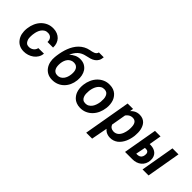

<svg xmlns="http://www.w3.org/2000/svg" viewBox="61 -1685 2813 2813"><g transform="rotate(45 1467.5 -278.5)"><path d="M259.3 -90.8Q229 -91.8 211.7 -106.2Q194.3 -120.6 186 -142.1Q180.7 -151.4 178 -162.6Q175.3 -173.8 173.8 -186Q172.4 -203.1 172.9 -220.9Q173.3 -238.8 174.8 -254.9L177.2 -270.5Q180.7 -300.3 190.4 -330.1Q200.2 -359.9 217.3 -384.3Q234.4 -408.2 259.5 -422.9Q284.7 -437.5 319.8 -436Q341.8 -435.1 358.4 -427.2Q375 -419.4 385.7 -406.2Q397 -392.6 401.9 -374.5Q406.7 -356.4 405.3 -335.9L521 -335.4Q523.4 -379.9 510.5 -416.7Q497.6 -453.6 472.2 -480.5Q446.8 -506.8 410.4 -522Q374 -537.1 329.6 -538.1Q271.5 -539.6 223.6 -518.8Q175.8 -498 140.6 -461.4Q105 -424.8 83 -375.2Q61 -325.7 54.2 -270.5L52.2 -254.4Q49.3 -227.5 50.8 -201.4Q52.2 -175.3 57.1 -151.4Q63 -126 73.5 -103.8Q84 -81.5 99.1 -63Q123.5 -30.3 162.1 -10.5Q200.7 9.3 253.4 10.3Q295.4 11.2 336.2 -1.7Q377 -14.6 410.2 -39.1Q443.4 -63.5 464.8 -98.9Q486.3 -134.3 489.3 -178.2L374 -177.2Q370.1 -156.7 359.4 -140.4Q348.6 -124 333.5 -113.3Q317.9 -101.6 298.8 -95.9Q279.8 -90.3 259.3 -90.8Z M928.2 -499Q879.4 -500 838.1 -480.5Q796.9 -460.9 761.7 -428.2Q775.9 -460.9 793.5 -487.8Q811 -514.6 834 -535.6Q856 -555.7 884.3 -569.6Q912.6 -583.5 948.7 -590.8Q987.8 -598.6 1022.5 -609.1Q1057.1 -619.6 1084 -638.7Q1110.4 -657.2 1127 -686.3Q1143.6 -715.3 1147 -759.8H1046.4Q1042 -739.7 1029.8 -727.8Q1017.6 -715.8 1001.5 -709Q984.9 -701.7 966.3 -698Q947.8 -694.3 930.2 -690.9Q882.3 -681.6 844 -660.4Q805.7 -639.2 775.4 -609.4Q745.6 -579.6 722.9 -542.7Q700.2 -505.9 684.6 -464.8Q668.5 -423.3 658 -379.4Q647.5 -335.4 641.6 -291.5L639.2 -270V-268.6L637.7 -257.8Q632.3 -206.1 642.3 -158.2Q652.3 -110.4 677.7 -73.7Q703.1 -36.1 744.1 -13.4Q785.2 9.3 841.8 10.3Q897.9 11.2 945.1 -8.1Q992.2 -27.3 1026.9 -62Q1062 -96.7 1083.5 -143.6Q1105 -190.4 1110.8 -244.6L1111.8 -255.4Q1116.2 -301.8 1107.2 -345.2Q1098.1 -388.7 1075.7 -422.9Q1052.7 -456.1 1016.1 -477.1Q979.5 -498 928.2 -499ZM896 -397Q926.3 -396 945.6 -383.3Q964.8 -370.6 975.1 -350.6Q985.4 -330.6 988.3 -305.4Q991.2 -280.3 988.8 -255.4L987.8 -244.6Q984.9 -215.8 975.1 -188Q965.3 -160.2 948.7 -138.2Q931.6 -116.2 907.2 -103Q882.8 -89.8 850.1 -90.8Q818.4 -91.8 799.3 -106Q780.3 -120.1 770.5 -142.1Q760.7 -163.6 758.5 -190.2Q756.3 -216.8 758.8 -242.7L759.8 -253.4Q763.2 -281.2 773.2 -307.6Q783.2 -334 800.3 -354.5Q816.9 -374 840.8 -385.7Q864.7 -397.5 896 -397Z M1220.2 -265.6 1219.2 -255.4Q1215.3 -219.2 1219 -184.8Q1222.7 -150.4 1233.9 -120.6Q1242.7 -97.2 1255.6 -77.9Q1268.6 -58.6 1287.1 -40Q1309.1 -18.6 1344 -4.6Q1378.9 9.3 1421.9 10.3Q1480.5 11.7 1528.8 -9.8Q1577.1 -31.2 1612.3 -68.4Q1647.9 -105.5 1669.9 -155Q1691.9 -204.6 1698.7 -259.8L1700.2 -270.5Q1704.1 -306.6 1700.4 -341.6Q1696.8 -376.5 1686 -407.2Q1676.8 -432.1 1662.1 -453.4Q1647.5 -474.6 1628.4 -492.2Q1604.5 -513.2 1571.8 -525.4Q1539.1 -537.6 1497.6 -538.1Q1439 -539.6 1390.9 -518.1Q1342.8 -496.6 1307.6 -459.5Q1271.5 -421.9 1249.3 -371.6Q1227.1 -321.3 1220.2 -265.6ZM1342.3 -255.4 1343.3 -265.6Q1347.2 -295.4 1357.4 -326.2Q1367.7 -356.9 1385.3 -381.8Q1402.8 -406.7 1428.5 -422.1Q1454.1 -437.5 1489.3 -436Q1519 -434.6 1537.4 -421.1Q1555.7 -407.7 1564.9 -385.7Q1577.1 -358.4 1578.1 -327.9Q1579.1 -297.4 1576.7 -270L1575.7 -259.8Q1571.8 -231.9 1561.5 -200.7Q1551.3 -169.4 1534.2 -145Q1516.1 -120.1 1490.5 -104.7Q1464.8 -89.4 1430.2 -90.3Q1397.9 -91.3 1378.9 -107.2Q1359.9 -123 1351.6 -146.5Q1341.8 -170.9 1340.6 -200Q1339.4 -229 1342.3 -255.4Z M2280.3 -262.2 2281.2 -272.9Q2284.2 -302.7 2283.4 -333.7Q2282.7 -364.7 2276.9 -394Q2270.5 -422.9 2258.5 -448.7Q2246.6 -474.6 2227.5 -494.6Q2208 -514.2 2181.2 -525.6Q2154.3 -537.1 2118.2 -538.1Q2091.3 -538.6 2067.1 -532.2Q2043 -525.9 2022 -512.7Q2010.3 -505.4 1998.8 -495.8Q1987.3 -486.3 1977.1 -475.1L1985.4 -528.8L1873 -528.3L1746.1 203.1H1869.1L1916.5 -47.9Q1925.3 -36.6 1935.8 -27.8Q1946.3 -19 1957.5 -12.2Q1976.6 -1.5 1997.6 4.2Q2018.6 9.8 2041.5 10.3Q2078.1 11.2 2108.6 0.7Q2139.2 -9.8 2164.6 -28.3Q2190.4 -48.3 2210.7 -75.7Q2231 -103 2245.6 -135.3Q2258.8 -165.5 2267.6 -198Q2276.4 -230.5 2280.3 -262.2ZM2157.7 -272.9 2156.7 -262.7Q2153.8 -243.7 2149.4 -223.6Q2145 -203.6 2137.2 -184.6Q2128.9 -163.6 2116.7 -145Q2104.5 -126.5 2087.9 -113.8Q2073.7 -103 2055.7 -96.9Q2037.6 -90.8 2016.1 -91.3Q1999.5 -91.8 1985.4 -96.2Q1971.2 -100.6 1960 -108.4Q1950.7 -115.7 1943.1 -125.7Q1935.5 -135.7 1930.2 -149.4L1970.2 -377.9Q1979 -390.1 1989 -399.7Q1999 -409.2 2009.8 -416.5Q2024.4 -425.8 2041 -430.4Q2057.6 -435.1 2076.7 -434.6Q2096.7 -434.1 2110.6 -427.5Q2124.5 -420.9 2134.3 -409.7Q2144 -397.9 2149.9 -381.1Q2155.8 -364.3 2157.7 -345.7Q2160.2 -327.6 2159.7 -308.6Q2159.2 -289.6 2157.7 -272.9Z M2521.5 -336.9 2554.7 -528.3H2439.9L2347.7 0H2498Q2538.6 0.5 2574.2 -11.2Q2609.9 -22.9 2637.2 -45.4Q2664.1 -67.9 2680.7 -101.1Q2697.3 -134.3 2699.7 -175.8Q2702.1 -213.4 2691.7 -242.9Q2681.2 -272.5 2660.6 -293Q2639.2 -313.5 2609.6 -324.5Q2580.1 -335.4 2543.9 -336.4ZM2835 0 2926.8 -528.3H2802.2L2710.4 0ZM2511.7 -248 2538.6 -247.6Q2555.7 -246.6 2566.2 -240.2Q2576.7 -233.9 2582 -223.6Q2587.4 -213.4 2588.4 -200.2Q2589.4 -187 2587.4 -171.9Q2585.4 -157.2 2580.3 -145.3Q2575.2 -133.3 2567.4 -124Q2556.6 -111.8 2540.5 -105.2Q2524.4 -98.6 2503.4 -98.1H2481.9Z"/></g></svg>

Font: Roboto Mono SemiBold
Style: Italic
Weight: 600
Italic angle: -10°
Monospace: yes
Designer: Google
Version: Version 3.000